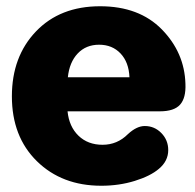

<svg xmlns="http://www.w3.org/2000/svg" viewBox="-20 -579 623 614"><path d="M304 15Q178 15 98 -63.5Q18 -142 18 -271Q18 -398 95 -478.5Q172 -559 300 -559Q425 -559 497.5 -485Q570 -411 573 -311Q575 -266 556 -244.5Q537 -223 491 -223H196Q201 -174 231 -145Q261 -116 308 -116Q355 -116 389 -150Q417 -176 443 -176Q474 -176 496 -153.5Q518 -131 518 -99Q518 -64 488 -39Q461 -16 411 -0.5Q361 15 304 15ZM197 -332H394Q392 -380 365.5 -408Q339 -436 297 -436Q255 -436 228.5 -408Q202 -380 197 -332Z"/></svg>

Font: Jellee Roman
Style: Regular
Weight: 400
Designer: Alfredo Marco Pradil
Foundry: Alfredo Marco Pradil
Version: Version 1.016;PS 001.016;hotconv 1.0.88;makeotf.lib2.5.64775